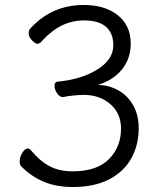

<svg xmlns="http://www.w3.org/2000/svg" viewBox="-20 -718 640 771"><path d="M537 -203Q537 -137 508 -83.5Q479 -30 419.5 1.5Q360 33 272 33Q208 33 158.5 13Q109 -7 67 -48Q59 -56 59 -69Q59 -87 69.5 -104.5Q80 -122 92 -122Q97 -122 103 -116Q138 -73 177.5 -51.5Q217 -30 272 -30Q369 -30 417.5 -79Q466 -128 466 -202Q466 -262 423.5 -299.5Q381 -337 315 -337Q301 -337 275.5 -334.5Q250 -332 238 -329L233 -328Q220 -328 209.5 -343Q199 -358 199 -373Q199 -389 211 -390Q307 -399 371 -439Q435 -479 435 -536Q435 -585 405.5 -610.5Q376 -636 318 -636Q271 -636 230 -616.5Q189 -597 150 -555Q140 -542 129 -542Q126 -542 117.5 -548Q109 -554 102 -564Q95 -574 95 -585Q95 -599 106 -608Q191 -698 316 -698Q402 -698 453.5 -656.5Q505 -615 505 -543Q505 -483 470 -439.5Q435 -396 373 -377Q419 -376 456.5 -354.5Q494 -333 515.5 -294Q537 -255 537 -203Z"/></svg>

Font: Fusion Kai T
Style: Regular
Weight: 400
Designer: Fontworks Inc.
Version: Version 24.134;May 13, 2024